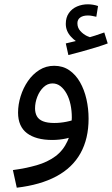

<svg xmlns="http://www.w3.org/2000/svg" viewBox="-20 -643 521 893"><path d="M58 230 40 148Q100 140 150.5 125.5Q201 111 237.5 84Q274 57 294 13Q314 -31 314 -97Q314 -128 308 -156.5Q302 -185 290 -207Q278 -229 261.5 -242Q245 -255 224 -255Q201 -255 182.5 -237.5Q164 -220 153.5 -193Q143 -166 143 -139Q143 -118 151.5 -102.5Q160 -87 180 -79Q200 -71 232 -71Q261 -71 290.5 -77Q320 -83 341 -93L345 -23Q321 -6 288.5 1Q256 8 223 8Q185 8 155.5 0Q126 -8 105.5 -23.5Q85 -39 74.5 -63Q64 -87 64 -119Q64 -157 76 -195.5Q88 -234 110 -266Q132 -298 163 -317.5Q194 -337 232 -337Q272 -337 302 -316.5Q332 -296 352 -261Q372 -226 382 -182Q392 -138 392 -91Q392 2 354.5 69.5Q317 137 242.5 177Q168 217 58 230ZM298 -387 286 -441Q312 -447 328 -451Q344 -455 364 -460L359 -439Q333 -447 309.5 -473Q286 -499 286 -532Q286 -562 300.5 -582.5Q315 -603 338.5 -613Q362 -623 389 -623Q400 -623 412.5 -621Q425 -619 436 -615L428 -565Q418 -567 409 -569Q400 -571 389 -571Q366 -571 353 -561.5Q340 -552 340 -535Q340 -514 353.5 -499Q367 -484 384.5 -475.5Q402 -467 413 -467L372 -463Q399 -470 422.5 -477.5Q446 -485 465 -492L481 -441Q457 -432 424.5 -422Q392 -412 359 -403Q326 -394 298 -387Z"/></svg>

Font: Farlight84_Sys_V01
Style: Regular
Weight: 400
Designer: Ryoko NISHIZUKA  (kana, bopomofo & ideographs); Paul D. Hunt (Latin, Greek & Cyrillic); Sandoll Communications , Soo-you
Foundry: Adobe
Version: Version 2.004;October 29, 2024;FontCreator 14.0.0.2814 64-bi